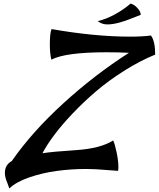

<svg xmlns="http://www.w3.org/2000/svg" viewBox="-20 -903 902 1091"><path d="M272 -564Q263.2 -596.7 263.2 -650.9Q263.2 -714.8 272.9 -737.8Q518.1 -694.8 719.2 -694.8Q789.6 -694.8 837.9 -701.2Q861.8 -668.5 861.8 -592.8Q773.9 -556.6 685.8 -501Q597.7 -445.3 526.6 -384.8Q455.6 -324.2 393.6 -259Q331.5 -193.8 288.8 -136.7Q246.1 -79.6 221.2 -32.2Q279.3 -41.5 410.2 -49.8Q551.8 -59.1 623 -105Q632.8 -85 642.8 -36.6Q652.8 11.7 652.8 46.9Q652.8 58.1 650.9 67.9Q633.3 66.9 594.5 63.7Q555.7 60.5 526.4 58.8Q497.1 57.1 470.2 57.1Q385.7 57.1 303.7 68.1Q221.7 79.1 146.2 105Q70.8 130.9 33.2 168Q29.8 156.2 22.7 139.2Q15.6 122.1 11.7 108.2Q7.8 94.2 7.8 79.1Q7.8 33.7 46.9 12.2Q162.1 -153.8 340.8 -316.7Q519.5 -479.5 712.9 -603Q652.8 -606 585.9 -606Q351.6 -606 272 -564ZM722.2 -882.8Q743.2 -877 761.5 -856.7Q779.8 -836.4 779.8 -818.8Q704.1 -787.6 662.8 -775.9Q621.6 -764.2 589.8 -764.2Q558.6 -764.2 535.2 -783.2Q580.1 -793 630.1 -819.8Q680.2 -846.7 722.2 -882.8Z"/></svg>

Font: Kaushan Script
Style: Regular
Weight: 400
Designer: Pablo Impallari
Foundry: Pablo Impallari
Version: Version 1.002